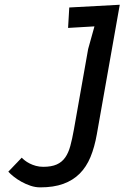

<svg xmlns="http://www.w3.org/2000/svg" viewBox="-20 -780 524 808"><path d="M271.5 -748.5 484 -760 387.5 -215Q378 -161 360.8 -119.2Q343.5 -77.5 315.2 -49.2Q287 -21 246.2 -6.2Q205.5 8.5 149.5 8.5Q129 8.5 108.8 1.8Q88.5 -5 70.5 -15Q52.5 -25 38 -36.5Q23.5 -48 15 -57.5L71.5 -116.5Q76 -111.5 84.5 -104.8Q93 -98 104.8 -92Q116.5 -86 131 -82Q145.5 -78 162 -78Q196.5 -78 218.5 -87.8Q240.5 -97.5 254.2 -117Q268 -136.5 276 -166Q284 -195.5 291 -235L351 -574L377.5 -669L266.5 -662.5Z"/></svg>

Font: B612
Style: Italic
Weight: 400
Italic angle: -10°
Designer: Nicolas Chauveau, Thomas Paillot, Jonathan Favre-Lamarine, Jean-Luc Vinot
Foundry: AIRBUS
Version: Version 1.008